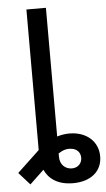

<svg xmlns="http://www.w3.org/2000/svg" viewBox="-121 -767 560 1010"><g transform="rotate(-5 158.5 -262.0)"><path d="M223.1 204.1C318.8 204.1 377.4 153.3 377.4 75.7C377.4 -4.4 314.9 -58.1 226.1 -58.1C205.1 -58.1 182.6 -54.7 161.1 -47.9V-727.5H58.1V14.6L-59.6 125.5L-1 190.9L73.7 120.1C95.7 168.9 143.1 204.1 223.1 204.1ZM161.1 58.6V41.5C183.6 26.4 205.1 19.5 229.5 22.9C259.3 26.4 277.3 46.4 277.3 74.2C277.3 104.5 255.4 126 224.1 126C190.4 126 161.1 102.5 161.1 58.6Z"/></g></svg>

Font: Inteeer Medium
Style: Regular
Weight: 500
Designer: Rasmus Andersson
Foundry: rsms
Version: Version 4.001;Glyphs 3.4 (3402)